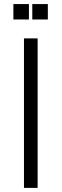

<svg xmlns="http://www.w3.org/2000/svg" viewBox="-20 -914 300 934"><path d="M45.1 -894.2V-819.2H120.7V-894.2ZM137.1 -894.2V-819.2H212.7V-894.2ZM163 -727.3H96.6V0H163Z"/></svg>

Font: TID UI Light
Style: Regular
Weight: 300
Designer: The TID Project Authors
Foundry: Bakken & Bæck
Version: Version 1.001;hotconv 1.0.109;makeotfexe 2.5.65596